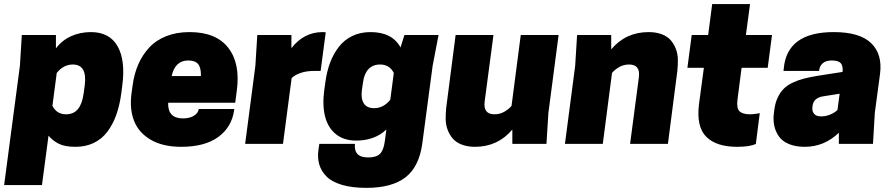

<svg xmlns="http://www.w3.org/2000/svg" viewBox="-47 -700 4349 934"><path d="M157.2 200.2H-26.9L49.8 -379.9L59.1 -529.8H225.1V-464.8Q253.9 -503.4 298.3 -523.7Q342.8 -543.9 395 -543.9Q485.8 -543.9 524.9 -475.1Q564 -406.2 547.9 -284.2L543 -246.1Q535.2 -187.5 518.6 -141.1Q502 -94.7 475.3 -59.3Q448.7 -23.9 409.4 -4.9Q370.1 14.2 320.8 14.2Q268.1 14.2 238.8 -0.7Q209.5 -15.6 189 -40ZM229 -345.2 208 -185.1Q229 -144 273.9 -144Q311 -144 332 -169.2Q353 -194.3 359.9 -246.1L365.2 -284.2Q378.4 -386.2 307.1 -386.2Q262.2 -386.2 229 -345.2Z M1097.2 -200.2H771Q768.6 -124 842.8 -124Q876 -124 896.7 -137.2Q917.5 -150.4 919.9 -169.9H1092.8L1091.8 -163.1Q1080.1 -81.1 1014.4 -33.4Q948.7 14.2 835 14.2Q745.1 14.2 686.5 -20Q627.9 -54.2 605.2 -112.1Q582.5 -169.9 592.8 -246.1L598.1 -284.2Q605.5 -340.3 625.5 -386.5Q645.5 -432.6 678.7 -468.5Q711.9 -504.4 762 -524.2Q812 -543.9 875 -543.9Q1003.9 -543.9 1063.2 -467.8Q1122.6 -391.6 1105 -259.8ZM869.1 -405.8Q804.7 -405.8 788.1 -330.1H930.2Q931.6 -369.1 917.5 -387.5Q903.3 -405.8 869.1 -405.8Z M1522.5 -543.9Q1532.7 -543.9 1537.6 -543L1512.7 -355H1482.4Q1441.4 -355 1412.8 -344.2Q1384.3 -333.5 1371.6 -319.8L1329.6 0H1145.5L1195.3 -379.9L1204.6 -529.8H1370.6V-465.8Q1431.6 -543.9 1522.5 -543.9Z M1824.7 -11.2 1832.5 -69.8Q1775.4 -16.1 1685.5 -16.1Q1625.5 -16.1 1586.9 -47.4Q1548.3 -78.6 1534.4 -133.3Q1520.5 -188 1530.3 -261.2L1535.6 -298.8Q1542.5 -352.1 1558.8 -395.3Q1575.2 -438.5 1601.6 -472.4Q1627.9 -506.3 1667 -525.1Q1706.1 -543.9 1755.4 -543.9Q1860.8 -543.9 1901.4 -469.2L1920.4 -529.8H2086.4L2057.6 -379.9L2007.3 -2Q1991.7 111.8 1925.3 162.8Q1858.9 213.9 1735.4 213.9Q1665 213.9 1615.5 199Q1565.9 184.1 1540.3 157.5Q1514.6 130.9 1505.6 98.4Q1496.6 65.9 1502.4 26.9L1506.3 0H1679.7Q1672.9 65.9 1743.7 65.9Q1783.2 65.9 1801 48.8Q1818.8 31.7 1824.7 -11.2ZM1851.6 -214.8 1868.7 -345.2Q1847.7 -386.2 1802.7 -386.2Q1766.1 -386.2 1745.1 -363.3Q1724.1 -340.3 1718.8 -298.8L1713.4 -261.2Q1708 -220.7 1722.7 -197.3Q1737.3 -173.8 1773.4 -173.8Q1818.4 -173.8 1851.6 -214.8Z M2169.4 -529.8H2353.5L2310.5 -205.1Q2303.2 -144 2358.4 -144Q2385.3 -144 2407.2 -157Q2429.2 -169.9 2441.4 -185.1L2486.3 -529.8H2670.4L2620.6 -149.9L2611.3 0H2445.3V-69.8Q2374.5 14.2 2263.7 14.2Q2227.5 14.2 2200 3.7Q2172.4 -6.8 2156.5 -24.9Q2140.6 -43 2131.1 -67.1Q2121.6 -91.3 2121.1 -118.7Q2120.6 -146 2123.5 -174.8Z M3202.1 0H3018.1L3061 -325.2Q3068.4 -386.2 3013.2 -386.2Q2986.3 -386.2 2964.4 -373.3Q2942.4 -360.4 2930.2 -345.2L2885.3 0H2701.2L2751 -379.9L2760.3 -529.8H2926.3V-460Q2997.1 -543.9 3108.4 -543.9Q3144.5 -543.9 3172.1 -533.4Q3199.7 -522.9 3215.3 -504.9Q3231 -486.8 3240.5 -462.6Q3250 -438.5 3250.5 -411.1Q3251 -383.8 3248 -355Z M3581.5 -529.8H3708.5L3687.5 -370.1H3560.5L3540.5 -214.8Q3535.2 -172.9 3550.8 -158.4Q3566.4 -144 3601.6 -144Q3612.8 -144 3628.9 -146.2Q3645 -148.4 3648.9 -149.9L3629.9 0Q3601.6 14.2 3538.6 14.2Q3437.5 14.2 3388.4 -34.9Q3339.4 -84 3353.5 -194.8L3377 -370.1H3296.9L3317.9 -529.8H3397.9L3417.5 -680.2H3601.6Z M4033.7 0V-54.2Q3962.4 14.2 3867.7 14.2Q3822.8 14.2 3790.3 0.5Q3757.8 -13.2 3741.5 -37.1Q3725.1 -61 3719.2 -89.6Q3713.4 -118.2 3717.8 -150.9L3719.7 -166Q3724.1 -199.7 3736.1 -225.1Q3748 -250.5 3765.1 -267.8Q3782.2 -285.2 3808.6 -297.6Q3835 -310.1 3863 -317.4Q3891.1 -324.7 3929.7 -331.1L4051.8 -350.1Q4054.7 -379.4 4043 -392.6Q4031.2 -405.8 3999.5 -405.8Q3969.7 -405.8 3954.3 -391.4Q3939 -377 3937.5 -355H3764.6L3765.6 -366.2Q3781.2 -543.9 4008.8 -543.9Q4135.3 -543.9 4190.9 -490Q4246.6 -436 4233.9 -339.8L4208.5 -149.9L4199.7 0ZM3947.8 -133.8Q3970.2 -133.8 3991.9 -142.8Q4013.7 -151.9 4026.9 -165L4037.6 -244.1L3960.4 -231.9Q3910.6 -225.1 3905.8 -185.1L3904.8 -175.8Q3903.3 -158.2 3913.6 -146Q3923.8 -133.8 3947.8 -133.8Z"/></svg>

Font: Cooper Hewitt
Style: Heavy Italic
Weight: 714
Designer: Village Type and Design LLC
Foundry: Cooper Hewitt Smithsonian Design Museum
Version: 1.000